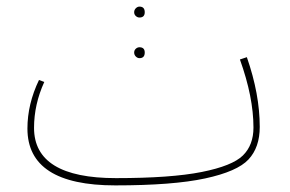

<svg xmlns="http://www.w3.org/2000/svg" viewBox="-20 -549 879 581"><path d="M402 -496Q396 -496 391 -500.5Q386 -505 386 -512Q386 -519 391 -524Q396 -529 402 -529Q418 -529 418 -512Q418 -496 402 -496ZM402 -373Q396 -373 391 -378Q386 -383 386 -390Q386 -397 391 -401.5Q396 -406 402 -406Q418 -406 418 -390Q418 -373 402 -373ZM727 -376Q766 -264 766 -165Q766 -103 732 -66.5Q698 -30 600.5 -9Q503 12 329 12Q63 12 63 -160Q63 -234 98 -307L114 -301Q83 -233 83 -162Q83 -10 331 -10Q497 -10 590 -28.5Q683 -47 715 -78.5Q747 -110 747 -163Q747 -255 706 -369Z"/></svg>

Font: FiraGO Thin
Style: Regular
Weight: 100
Designer: bBox Type
Foundry: bBox Type GmbH
Version: Version 1.001;PS 001.001;hotconv 1.0.88;makeotf.lib2.5.64775